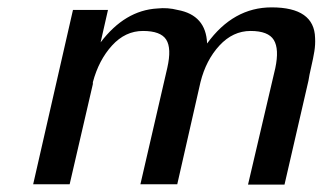

<svg xmlns="http://www.w3.org/2000/svg" viewBox="-20 -500 875 521"><path d="M70 0 178 -473H273L253 -385Q319 -472 407 -477Q435 -480 462 -473Q539 -459 542 -382Q613 -480 717 -480Q833 -480 835 -397Q836 -379 833 -360.5Q830 -342 824.5 -318.5Q819 -295 817 -281L752 1H653L727 -315Q738 -367 723 -391.5Q708 -416 660 -416Q612 -416 575.5 -376.5Q539 -337 524 -277L461 0H361L434 -316Q446 -369 431 -392.5Q416 -416 368 -416Q320 -416 284 -376.5Q248 -337 232 -277V-272L169 0Z"/></svg>

Font: Coval
Style: Italic
Weight: 400
Foundry: Context Ltd
Version: Version 001.000